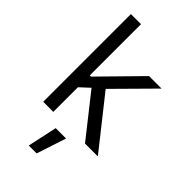

<svg xmlns="http://www.w3.org/2000/svg" viewBox="-291 -806 1126 1126"><g transform="rotate(45 272.0 -242.5)"><path d="M76.7 0H160.5V-204.2L219.1 -258.5L423.3 0H529.8L282.3 -312.5L512.8 -545.5H409.1L170.5 -302.6H160.5V-727.3H76.7ZM198.2 241.5H263.5L323.9 57.5H237.9Z"/></g></svg>

Font: Margiela Sans
Style: Regular
Weight: 400
Designer: Stefan Endress, Andreas Faust
Version: Version 1.100;FEAKit 1.0